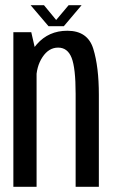

<svg xmlns="http://www.w3.org/2000/svg" viewBox="-20 -720 436 740"><path d="M31.5 0H121V-506.5L100.5 -596H31.5ZM271.5 0H361V-354.5Q361 -462.5 339.5 -532Q318 -601.5 239.5 -601.5Q167.5 -601.5 122 -549.5Q76.5 -497.5 76.5 -431.5L119.5 -410.5Q119.5 -463.5 143.8 -500Q168 -536.5 204 -536.5Q240.5 -536.5 256 -497.2Q271.5 -458 271.5 -358.5ZM167 -619H226L294.5 -700H244.5L196.5 -643L149.5 -700H98Z"/></svg>

Font: Anybody Condensed
Style: Regular
Weight: 400
Width: 3
Designer: Tyler Finck
Foundry: Etcetera Type Company
Version: Version 1.113;gftools[0.9.25]